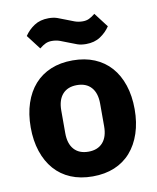

<svg xmlns="http://www.w3.org/2000/svg" viewBox="-85 -816 734 895"><g transform="rotate(-10 282.0 -369.0)"><path d="M282 12Q224 12 178.5 -7Q133 -26 101.5 -62Q70 -98 53 -149Q36 -200 36 -263Q36 -326 53 -377Q70 -428 101.5 -463.5Q133 -499 178.5 -518Q224 -537 282 -537Q340 -537 385.5 -518Q431 -499 462.5 -463.5Q494 -428 511 -377Q528 -326 528 -263Q528 -200 511 -149Q494 -98 462.5 -62Q431 -26 385.5 -7Q340 12 282 12ZM282 -105Q326 -105 350 -132Q374 -159 374 -209V-316Q374 -366 350 -393Q326 -420 282 -420Q238 -420 214 -393Q190 -366 190 -316V-209Q190 -159 214 -132Q238 -105 282 -105ZM358 -601Q335 -601 317.5 -607Q300 -613 281 -621Q259 -630 241 -636.5Q223 -643 203 -643Q186 -643 173 -637Q160 -631 144 -618L92 -686Q110 -713 138 -731.5Q166 -750 206 -750Q229 -750 246.5 -744Q264 -738 283 -730Q305 -721 323 -714.5Q341 -708 361 -708Q378 -708 391 -714Q404 -720 420 -733L472 -665Q454 -638 426 -619.5Q398 -601 358 -601Z"/></g></svg>

Font: IBM Plex Sans Arabic
Style: Bold
Weight: 700
Designer: Mike Abbink, Paul van der Laan, Pieter van Rosmalen, Wael Morcos, Khajak Apelian
Foundry: Bold Monday
Version: Version 1.2